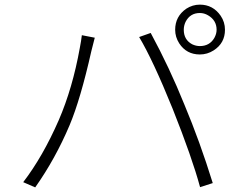

<svg xmlns="http://www.w3.org/2000/svg" viewBox="-20 -812 1040 828"><path d="M772.5 -683.6Q772.5 -640.6 808.6 -621.1Q825.2 -613.3 841.8 -613.3Q883.8 -613.3 904.3 -648.4Q914.1 -666 914.1 -683.6Q914.1 -724.6 877 -746.1Q860.4 -755.9 841.8 -755.9Q799.8 -755.9 780.3 -717.8Q772.5 -701.2 772.5 -683.6ZM735.4 -683.6Q735.4 -741.2 783.2 -774.4Q810.5 -792 841.8 -792Q898.4 -792 931.6 -744.1Q950.2 -716.8 950.2 -683.6Q950.2 -626 901.4 -594.7Q874 -577.1 841.8 -577.1Q784.2 -577.1 752.9 -625Q735.4 -652.3 735.4 -683.6ZM233.4 -293.9Q293 -431.6 324.2 -605.5Q330.1 -635.7 333 -660.2L388.7 -649.4Q386.7 -643.6 374 -591.8Q327.1 -383.8 280.3 -272.5Q218.8 -127 131.8 -3.9L80.1 -26.4Q164.1 -135.7 233.4 -293.9ZM724.6 -342.8Q639.6 -552.7 580.1 -652.3L629.9 -669.9Q710.9 -520.5 775.4 -360.4Q841.8 -202.1 897.5 -22.5L842.8 -4.9Q808.6 -131.8 724.6 -342.8Z"/></svg>

Font: Taipei Sans TC Beta Light
Style: Regular
Weight: 300
Designer: JT Foundry
Foundry: JT Foundry
Version: Version 1.000